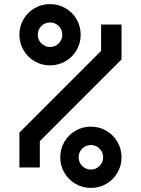

<svg xmlns="http://www.w3.org/2000/svg" viewBox="-20 -820 690 940"><path d="M275 -50Q275 -91 295 -125.5Q315 -160 349.5 -180Q384 -200 425 -200Q466 -200 500.5 -180Q535 -160 555 -125.5Q575 -91 575 -50Q575 -9 555 25.5Q535 60 500.5 80Q466 100 425 100Q384 100 349.5 80Q315 60 295 25.5Q275 -9 275 -50ZM75 -171 475 -571V-700H575V-529L175 -129V0H75ZM225 -800Q266 -800 300.5 -780Q335 -760 355 -725.5Q375 -691 375 -650Q375 -609 355 -574.5Q335 -540 300.5 -520Q266 -500 225 -500Q184 -500 149.5 -520Q115 -540 95 -574.5Q75 -609 75 -650Q75 -691 95 -725.5Q115 -760 149.5 -780Q184 -800 225 -800ZM225 -590Q250 -590 267.5 -607.5Q285 -625 285 -650Q285 -675 267.5 -692.5Q250 -710 225 -710Q200 -710 182.5 -692.5Q165 -675 165 -650Q165 -625 182.5 -607.5Q200 -590 225 -590ZM425 10Q450 10 467.5 -7.5Q485 -25 485 -50Q485 -75 467.5 -92.5Q450 -110 425 -110Q400 -110 382.5 -92.5Q365 -75 365 -50Q365 -25 382.5 -7.5Q400 10 425 10Z"/></svg>

Font: Monoikos Medium
Style: Regular
Weight: 500
Designer: Brian Krent
Version: Version 0.088